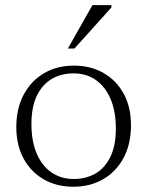

<svg xmlns="http://www.w3.org/2000/svg" viewBox="-20 -700 560 730"><path d="M260.5 -19.5Q307 -19.5 343 -40.2Q379 -61 399.8 -103.8Q420.5 -146.5 420.5 -211.5Q420.5 -276.5 400.5 -323.5Q380.5 -370.5 344.5 -395.8Q308.5 -421 259 -421Q213 -421 177 -400Q141 -379 120.2 -336.2Q99.5 -293.5 99.5 -228.5Q99.5 -164 119.2 -117Q139 -70 175.2 -44.8Q211.5 -19.5 260.5 -19.5ZM258.5 10Q195.5 10 146.5 -18Q97.5 -46 69.8 -97Q42 -148 42 -216.5Q42 -287.5 70 -340Q98 -392.5 147.2 -421.5Q196.5 -450.5 261 -450.5Q324.5 -450.5 373.5 -422.5Q422.5 -394.5 450.2 -343.8Q478 -293 478 -224Q478 -152.5 450 -100Q422 -47.5 372.5 -18.8Q323 10 258.5 10ZM238 -515.5 331.5 -680.5H403.5V-671.5L263 -515.5Z"/></svg>

Font: Newsreader 16pt Light
Style: Regular
Weight: 300
Designer: Hugues Gentile
Foundry: Production Type
Version: Version 1.003